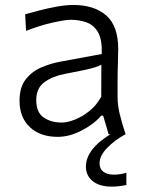

<svg xmlns="http://www.w3.org/2000/svg" viewBox="-20 -526 562 752"><path d="M206 10Q137.5 10 97 -28Q56.5 -66 56.5 -131.5Q56.5 -184.5 81.2 -215.8Q106 -247 143 -262.5Q180 -278 216.5 -284.5L378.5 -314.5Q380.5 -371 363.8 -399.8Q347 -428.5 318.5 -438.5Q290 -448.5 256.5 -448.5Q235.5 -448.5 186.2 -437.5Q137 -426.5 82 -405L78.5 -470Q101 -476.5 133.8 -485Q166.5 -493.5 201.8 -500Q237 -506.5 267.5 -506.5Q349 -506.5 396 -465.5Q443 -424.5 443 -334Q443 -312 441.8 -277.8Q440.5 -243.5 440.5 -211V-146.5Q440.5 -114 449.2 -78Q458 -42 472 0H405.5L384 -73H376.5Q347 -39 299.2 -14.5Q251.5 10 206 10ZM222 -46Q244 -46 273.2 -57.5Q302.5 -69 330.5 -91.5Q358.5 -114 376.5 -147.5L377 -272.5Q368.5 -268 354.5 -263.2Q340.5 -258.5 312.5 -252.2Q284.5 -246 234 -236.5Q187 -228 154.5 -204.5Q122 -181 122 -134Q122 -86 150.8 -66Q179.5 -46 222 -46ZM418.5 205Q370 205 343.2 183.5Q316.5 162 316.5 126.5Q316.5 56 421 -5.5V-22L448.5 -24.5L471 0Q429.5 22.5 399.8 53.2Q370 84 370 113Q370 136 385.2 147Q400.5 158 425.5 158Q441.5 158 454.5 155.5Q467.5 153 475 150.5V198.5Q464 201 448 203Q432 205 418.5 205Z"/></svg>

Font: Commissioner Flair Light
Style: Regular
Weight: 300
Designer: Kostas Bartsokas
Foundry: Kostas Bartsokas
Version: Version 1.000; ttfautohint (v1.8.3)